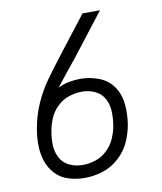

<svg xmlns="http://www.w3.org/2000/svg" viewBox="-83 -803 743 878"><g transform="rotate(-10 288.0 -363.5)"><path d="M240 8Q282 8 323.5 -5Q365 -18 399 -48.5Q433 -79 451 -118.5Q469 -158 476 -200Q483 -246 479 -291.5Q475 -337 451 -373Q427 -409 385 -425.5Q343 -442 298 -442Q272 -442 245 -437Q218 -432 193 -419Q216 -449 240.5 -479Q265 -509 289 -539L441 -735H360L236 -575Q198 -526 160.5 -475Q123 -424 98 -368Q73 -312 63 -252Q56 -214 56.5 -175.5Q57 -137 68.5 -102Q80 -67 105 -40.5Q130 -14 166 -3Q202 8 240 8ZM241 -52Q209 -52 180.5 -65Q152 -78 137.5 -105Q123 -132 121.5 -163.5Q120 -195 126 -227V-228Q131 -258 143.5 -287.5Q156 -317 180 -340Q204 -363 234.5 -373Q265 -383 295 -383Q295 -383 295 -383Q295 -383 295 -383Q327 -383 355 -370Q383 -357 397.5 -330.5Q412 -304 413.5 -272.5Q415 -241 410 -210Q410 -210 410 -210Q410 -210 410 -210V-208Q405 -178 392.5 -148.5Q380 -119 356 -95.5Q332 -72 301.5 -62Q271 -52 241 -52Z"/></g></svg>

Font: Iosevka Sparkle Light Oblique
Style: Regular
Weight: 300
Italic angle: -9°
Designer: Belleve Invis
Foundry: Belleve Invis
Version: Version 4.5.0; ttfautohint (v1.8.3)